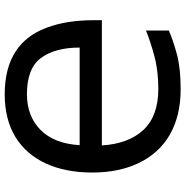

<svg xmlns="http://www.w3.org/2000/svg" viewBox="-6 -758 775 802"><g transform="rotate(90 381.0 -357.5)"><path d="M352.1 -631.8C427.7 -631.8 484.9 -610.8 523.4 -569.3C562 -527.8 583.5 -469.7 587.9 -396H64.9V-360.8C64.9 -286.1 75.2 -221.2 96.2 -165.5C137.2 -54.2 226.1 9.8 374 9.8C444.8 9.8 504.4 -5.4 553.2 -35.2C650.4 -95.2 701.2 -208 701.2 -356C701.2 -429.7 688 -494.6 661.6 -549.8C608.9 -660.6 504.4 -725.1 354 -725.1C295.9 -725.1 248 -720.2 209.5 -710C170.9 -699.7 137.2 -688.5 107.9 -675.8V-580.1C137.2 -592.3 172.9 -604 214.4 -615.2C255.9 -626.5 301.8 -631.8 352.1 -631.8ZM374 -83C302.2 -83 251.5 -102.5 222.7 -141.6C193.8 -180.7 179.2 -234.4 179.2 -303.2H586.9C582.5 -231.4 561 -177.2 522.9 -139.6C484.9 -102.1 435.1 -83 374 -83Z"/></g></svg>

Font: Noto Reveo Sans
Style: Regular
Weight: 500
Designer: Monotype Design Team
Foundry: Monotype Imaging Inc.
Version: Version 2.007